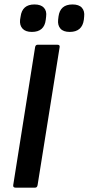

<svg xmlns="http://www.w3.org/2000/svg" viewBox="-20 -860 406 880"><path d="M51.1 0Q38.9 0 40.6 -11.8L140.9 -643.9Q142.9 -655 152.7 -655H242.8Q255.3 -655 253.3 -643.9L152.3 -11.8Q150.3 0 141.2 0ZM299.5 -713.7Q270.2 -713.7 256.9 -729Q243.7 -744.4 246.4 -769.4L248.1 -783.9Q255.2 -839.6 312.3 -839.6Q341.9 -839.6 355.3 -824.5Q368.8 -809.3 365.7 -783.9L364.3 -769.4Q356.6 -713.7 299.5 -713.7ZM126.1 -713.7Q96.8 -713.7 83.1 -729Q69.3 -744.4 72 -769.4L74.4 -783.9Q81.5 -839.6 137.9 -839.6Q167.6 -839.6 181.3 -824.5Q195.1 -809.3 191.4 -783.9L189.7 -769.4Q183.2 -713.7 126.1 -713.7Z"/></svg>

Font: Sofia Sans Semi Condensed
Style: Italic
Weight: 400
Italic angle: -9°
Designer: Botio Nikoltchev, Ani Petrova
Foundry: lettersoup
Version: Version 4.101